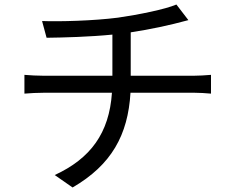

<svg xmlns="http://www.w3.org/2000/svg" viewBox="-20 -788 1040 849"><path d="M166 -695 186 -621C263 -622 376 -625 477 -635V-453H176C146 -453 111 -455 88 -457V-374C112 -376 146 -378 178 -378H475C463 -199 380 -87 222 -14L301 41C473 -59 546 -191 557 -378H836C861 -378 891 -376 913 -374V-457C892 -455 856 -453 834 -453H558V-645C644 -658 729 -676 813 -699L760 -768C711 -747 593 -723 502 -710C394 -696 242 -692 166 -695Z"/></svg>

Font: DAIFUKU Sans JP
Style: Regular
Weight: 400
Designer: Original font ‘Source Han Sans JP’ : Ryoko NISHIZUKA  (kana, bopomofo & ideographs); Paul D. Hunt (Latin, Greek & Cyrill
Foundry: Daifuku
Version: Version 1.001